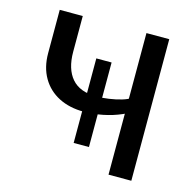

<svg xmlns="http://www.w3.org/2000/svg" viewBox="-98 -760 881 862"><g transform="rotate(15 342.5 -329.0)"><path d="M291 -97V-490H362V-97ZM479 0V-658H585V0ZM299 -244Q232 -244 182 -269.5Q132 -295 104 -343Q76 -391 76 -457V-658H183V-492Q183 -412 220.5 -368.5Q258 -325 335 -325Q362 -325 393 -329.5Q424 -334 451 -342Q478 -350 492 -361L541 -322Q513 -298 472 -280Q431 -262 385.5 -253Q340 -244 299 -244Z"/></g></svg>

Font: Ysabeau SC SemiBold
Style: Regular
Weight: 600
Designer: Christian Thalmann (Catharsis Fonts)
Version: Version 2.001;gftools[0.9.30]; featfreeze: smcp